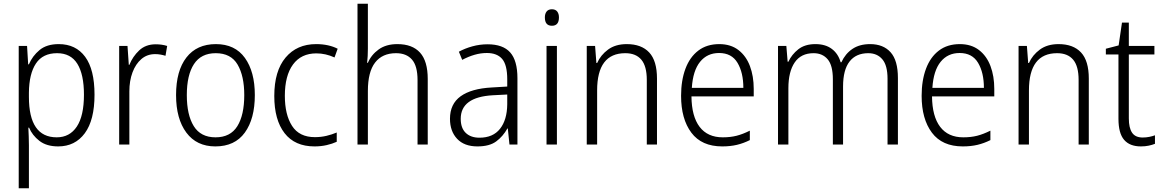

<svg xmlns="http://www.w3.org/2000/svg" viewBox="-20 -780 6273 1036"><path d="M297 -542Q389 -542 439.5 -473.5Q490 -405 490 -269Q490 -132 437.5 -61Q385 10 294 10Q231 10 192.5 -20Q154 -50 137 -91H133Q134 -69 135 -44Q136 -19 136 4V236H81V-532H126L132 -433H136Q155 -478 193.5 -510Q232 -542 297 -542ZM288 -493Q211 -493 174 -437.5Q137 -382 136 -280V-257Q136 -39 286 -39Q356 -39 394.5 -97Q433 -155 433 -269Q433 -378 397.5 -435.5Q362 -493 288 -493Z M820 -541Q854 -541 882 -532L873 -479Q860 -483 846 -485.5Q832 -488 817 -488Q774 -488 743 -461.5Q712 -435 695 -389.5Q678 -344 678 -287V0H623V-532H668L675 -430H678Q696 -475 731 -508Q766 -541 820 -541Z M1355 -267Q1355 -139 1301 -64.5Q1247 10 1142 10Q1041 10 985.5 -64.5Q930 -139 930 -267Q930 -398 986 -470Q1042 -542 1145 -542Q1248 -542 1301.5 -467.5Q1355 -393 1355 -267ZM988 -267Q988 -160 1025.5 -99.5Q1063 -39 1143 -39Q1223 -39 1260.5 -99Q1298 -159 1298 -267Q1298 -370 1262 -431.5Q1226 -493 1144 -493Q1065 -493 1026.5 -434Q988 -375 988 -267Z M1677 10Q1571 10 1515.5 -61.5Q1460 -133 1460 -262Q1460 -397 1521 -469.5Q1582 -542 1686 -542Q1720 -542 1749.5 -535.5Q1779 -529 1802 -517L1785 -470Q1737 -492 1687 -492Q1605 -492 1561 -432Q1517 -372 1517 -263Q1517 -161 1556 -100.5Q1595 -40 1679 -40Q1712 -40 1741.5 -47Q1771 -54 1797 -65V-15Q1773 -4 1742.5 3Q1712 10 1677 10Z M1965 -517Q1965 -496 1964 -478Q1963 -460 1961 -441H1965Q1983 -484 2023 -513Q2063 -542 2124 -542Q2205 -542 2246.5 -496Q2288 -450 2288 -354V0H2233V-348Q2233 -424 2203 -458.5Q2173 -493 2117 -493Q2043 -493 2004 -442.5Q1965 -392 1965 -289V0H1909V-760H1965Z M2611 -541Q2694 -541 2733 -497Q2772 -453 2772 -358V0H2729L2720 -87H2718Q2694 -44 2657.5 -17Q2621 10 2556 10Q2485 10 2446.5 -31Q2408 -72 2408 -139Q2408 -219 2465.5 -260.5Q2523 -302 2633 -308L2717 -313V-352Q2717 -430 2689.5 -462Q2662 -494 2607 -494Q2574 -494 2541 -484.5Q2508 -475 2474 -457L2456 -501Q2489 -519 2529 -530Q2569 -541 2611 -541ZM2639 -266Q2466 -256 2466 -139Q2466 -89 2493 -63Q2520 -37 2567 -37Q2640 -37 2678 -85Q2716 -133 2717 -217V-270Z M2958 -730Q2977 -730 2986.5 -718Q2996 -706 2996 -686Q2996 -641 2958 -641Q2920 -641 2920 -686Q2920 -706 2929.5 -718Q2939 -730 2958 -730ZM2985 -532V0H2929V-532Z M3362 -542Q3441 -542 3483 -497Q3525 -452 3525 -356V0H3470V-349Q3470 -423 3440.5 -458Q3411 -493 3354 -493Q3202 -493 3202 -292V0H3146V-532H3191L3198 -440H3202Q3221 -483 3261 -512.5Q3301 -542 3362 -542Z M3861 -542Q3923 -542 3964.5 -510Q4006 -478 4026.5 -423.5Q4047 -369 4047 -300V-260H3711Q3712 -152 3755 -95.5Q3798 -39 3880 -39Q3921 -39 3954.5 -47.5Q3988 -56 4026 -75V-24Q3992 -7 3956.5 1.5Q3921 10 3877 10Q3766 10 3710.5 -64Q3655 -138 3655 -263Q3655 -346 3678.5 -409Q3702 -472 3748 -507Q3794 -542 3861 -542ZM3860 -494Q3796 -494 3757.5 -446.5Q3719 -399 3713 -306H3991Q3991 -388 3959.5 -441Q3928 -494 3860 -494Z M4675 -542Q4746 -542 4785.5 -498Q4825 -454 4825 -359V0H4769V-355Q4769 -427 4741 -460Q4713 -493 4665 -493Q4599 -493 4564 -448Q4529 -403 4529 -313V0H4474V-352Q4474 -427 4446 -460Q4418 -493 4370 -493Q4302 -493 4268 -443Q4234 -393 4234 -304V0H4178V-532H4223L4230 -447H4234Q4252 -486 4287.5 -514Q4323 -542 4380 -542Q4434 -542 4468.5 -516Q4503 -490 4516 -444H4520Q4541 -490 4579.5 -516Q4618 -542 4675 -542Z M5159 -542Q5221 -542 5262.5 -510Q5304 -478 5324.5 -423.5Q5345 -369 5345 -300V-260H5009Q5010 -152 5053 -95.5Q5096 -39 5178 -39Q5219 -39 5252.5 -47.5Q5286 -56 5324 -75V-24Q5290 -7 5254.5 1.5Q5219 10 5175 10Q5064 10 5008.5 -64Q4953 -138 4953 -263Q4953 -346 4976.5 -409Q5000 -472 5046 -507Q5092 -542 5159 -542ZM5158 -494Q5094 -494 5055.5 -446.5Q5017 -399 5011 -306H5289Q5289 -388 5257.5 -441Q5226 -494 5158 -494Z M5692 -542Q5771 -542 5813 -497Q5855 -452 5855 -356V0H5800V-349Q5800 -423 5770.5 -458Q5741 -493 5684 -493Q5532 -493 5532 -292V0H5476V-532H5521L5528 -440H5532Q5551 -483 5591 -512.5Q5631 -542 5692 -542Z M6146 -38Q6164 -38 6181.5 -41.5Q6199 -45 6212 -50V-4Q6197 2 6178 6Q6159 10 6136 10Q6076 10 6045.5 -25.5Q6015 -61 6015 -139V-486H5947V-517L6016 -535L6034 -658H6071V-532H6209V-486H6071V-141Q6071 -90 6088.5 -64Q6106 -38 6146 -38Z"/></svg>

Font: Noto Sans Sinhala UI SemiCondensed Light
Style: Regular
Weight: 300
Width: 4
Designer: Jelle Bosma - Monotype Design Team
Foundry: Monotype Imaging Inc.
Version: Version 2.006; ttfautohint (v1.8.4.7-5d5b)